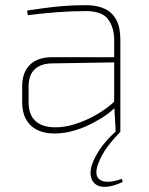

<svg xmlns="http://www.w3.org/2000/svg" viewBox="-20 -512 578 745"><path d="M314 -492Q355 -492 385 -478.5Q415 -465 431 -435.5Q447 -406 447 -358V0H429L423 -106V-112V-358Q423 -404 400 -436.5Q377 -469 313 -469Q259 -469 200 -464.5Q141 -460 88 -453L85 -471Q117 -476 150.5 -480.5Q184 -485 224 -488.5Q264 -492 314 -492ZM427 -290 426 -270 181 -266Q137 -265 114 -242.5Q91 -220 91 -177V-115Q91 -68 116.5 -43.5Q142 -19 191 -18Q230 -17 274.5 -31.5Q319 -46 360 -70.5Q401 -95 428 -122V-97Q414 -81 388.5 -63.5Q363 -46 331 -30Q299 -14 263 -4Q227 6 191 6Q152 6 124 -8Q96 -22 81 -49Q66 -76 66 -115V-177Q66 -231 96 -260.5Q126 -290 181 -290ZM429 -2 447 0Q420 27 397 57.5Q374 88 360 126Q344 172 370 187Q396 202 453 182L456 194Q417 212 390.5 213Q364 214 349.5 202Q335 190 332 169.5Q329 149 338 124Q347 98 368 66.5Q389 35 429 -2Z"/></svg>

Font: Exo 2 Thin
Style: Regular
Weight: 250
Designer: Natanael Gama
Foundry: Natanael Gama
Version: Version 2.010